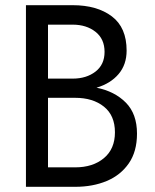

<svg xmlns="http://www.w3.org/2000/svg" viewBox="-20 -720 598 740"><path d="M352 -382Q406 -398 437 -434.5Q468 -471 468 -525Q468 -614 411 -657Q354 -700 260 -700H80V0H270Q338 0 391.5 -22.5Q445 -45 476.5 -90.5Q508 -136 508 -205Q508 -281 465 -324.5Q422 -368 352 -382ZM165 -343H270Q338 -343 380.5 -309Q423 -275 423 -210Q423 -146 380.5 -110.5Q338 -75 270 -75H165ZM165 -417V-625H260Q313 -625 348 -597.5Q383 -570 383 -520Q383 -471 348 -444Q313 -417 260 -417Z"/></svg>

Font: Jost-400-Book
Style: Regular
Weight: 400
Version: Version 3.200; ttfautohint (v0.97) -l 8 -r 50 -G 200 -x 14 -